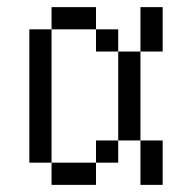

<svg xmlns="http://www.w3.org/2000/svg" viewBox="-20 -520 540 540"><path d="M125 -62.5V0H250V-62.5ZM125 -62.5Q125 -62.5 125 -437.5H62.5Q62.5 -437.5 62.5 -62.5ZM250 -62.5H312.5V-125H250ZM375 -125Q375 -125 375 0H437.5Q437.5 0 437.5 -125ZM312.5 -125H375Q375 -125 375 -375H312.5Q312.5 -375 312.5 -125ZM312.5 -375V-437.5H250V-375ZM375 -375H437.5Q437.5 -375 437.5 -500H375Q375 -500 375 -375ZM125 -437.5H250V-500H125Z"/></svg>

Font: BFUnifontExMono
Style: Regular
Weight: 500
Version: Version 15.0.06